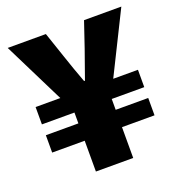

<svg xmlns="http://www.w3.org/2000/svg" viewBox="-118 -733 776 832"><g transform="rotate(-20 270.0 -317.0)"><path d="M184 0V-142H34V-222H184V-272H34V-352H148L8 -634H184L224 -516Q235 -483 246.5 -450.5Q258 -418 270 -386H274Q285 -418 297 -451Q309 -484 320 -516L360 -634H532L392 -352H506V-272H356V-222H506V-142H356V0Z"/></g></svg>

Font: Assistant ExtraLight ExtraBold
Style: Regular
Weight: 800
Version: Version 3.000